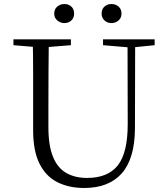

<svg xmlns="http://www.w3.org/2000/svg" viewBox="-20 -921 832 956"><path d="M300 -806Q281 -806 265.5 -819Q250 -832 250 -853Q250 -876 265.5 -888.5Q281 -901 300 -901Q321 -901 335 -888.5Q349 -876 349 -853Q349 -832 335 -819Q321 -806 300 -806ZM535 -806Q515 -806 500.5 -819Q486 -832 486 -853Q486 -876 500.5 -888.5Q515 -901 535 -901Q555 -901 570 -888.5Q585 -876 585 -853Q585 -832 570 -819Q555 -806 535 -806ZM399 15Q323 15 265.5 -14Q208 -43 176.5 -106.5Q145 -170 145 -273V-389Q145 -474 145 -558Q145 -642 143 -725H223Q222 -643 221.5 -559Q221 -475 221 -389V-288Q221 -196 244 -140Q267 -84 310.5 -59.5Q354 -35 413 -35Q517 -35 566.5 -97.5Q616 -160 616 -304L615 -725H653L652 -281Q651 -131 586.5 -58Q522 15 399 15ZM47 -696V-725H333V-696L197 -685H177ZM493 -696V-725H750V-696L641 -685H622Z"/></svg>

Font: Noto Serif KR ExtraLight Light
Style: Regular
Weight: 300
Version: Version 2.003-H1;hotconv 1.1.1;makeotfexe 2.6.0